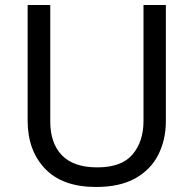

<svg xmlns="http://www.w3.org/2000/svg" viewBox="-20 -734 771 764"><path d="M640 -252Q640 -178 610 -118.5Q580 -59 518.5 -24.5Q457 10 362 10Q229 10 159.5 -62.5Q90 -135 90 -254V-714H180V-251Q180 -164 226.5 -116Q273 -68 367 -68Q464 -68 507.5 -119.5Q551 -171 551 -252V-714H640Z"/></svg>

Font: Noto Sans Bassa Vah
Style: Regular
Weight: 400
Designer: Monotype Design Team
Foundry: Monotype Imaging Inc.
Version: Version 2.002